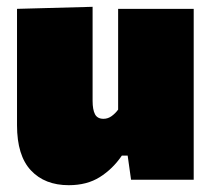

<svg xmlns="http://www.w3.org/2000/svg" viewBox="-20 -528 624 564"><path d="M182 16Q111.5 16 70.8 -27.5Q30 -71 30 -160V-502L252 -508V-232Q252 -206 259 -192.5Q266 -179 284 -179Q297 -179 308 -187Q319 -195 327 -206V-502H549V0H365L355 -71H338Q311 -31.5 273.2 -7.8Q235.5 16 182 16Z"/></svg>

Font: Commissioner Black
Style: Regular
Weight: 900
Designer: Kostas Bartsokas
Foundry: Kostas Bartsokas
Version: Version 1.000; ttfautohint (v1.8.3)